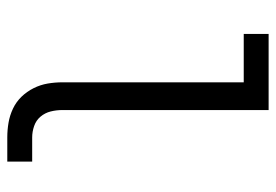

<svg xmlns="http://www.w3.org/2000/svg" viewBox="-138 -638 775 540"><g transform="rotate(90 250.0 -367.5)"><path d="M366 0Q345 0 324.5 -3.5Q304 -7 285 -16Q266 -25 251.5 -40Q237 -55 227.5 -74Q218 -93 214.5 -113.5Q211 -134 211 -155V-665H75V-735H289V-155Q289 -138 293 -122Q297 -106 307.5 -93.5Q318 -81 334 -75.5Q350 -70 366 -70H434V0Z"/></g></svg>

Font: Iosevka Algr
Style: Regular
Weight: 400
Monospace: yes
Designer: Belleve Invis
Foundry: Belleve Invis
Version: Version 26.0.2; ttfautohint (v1.8.3)